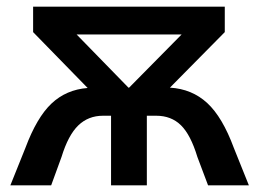

<svg xmlns="http://www.w3.org/2000/svg" viewBox="-20 -554 775 574"><path d="M724 0H602L570 -85Q550 -151 521 -179.5Q492 -208 447 -208H419V0H312V-208H288Q244 -208 214 -179Q184 -150 164 -85L133 0H11L56 -112Q90 -203 134 -244.5Q178 -286 242 -291L79 -458V-534H652V-458L488 -292Q554 -288 599.5 -246Q645 -204 679 -112ZM209 -451 364 -292H366L523 -451Z"/></svg>

Font: Montserrat Alternates SemiBold
Style: Regular
Weight: 600
Designer: Julieta Ulanovsky
Foundry: Julieta Ulanovsky
Version: Version 7.200